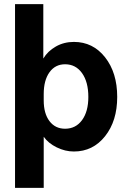

<svg xmlns="http://www.w3.org/2000/svg" viewBox="-20 -728 625 935"><path d="M190.9 -708V-442.9Q212.4 -479 252 -501.5Q291.5 -523.9 339.8 -523.9Q432.6 -523.9 491.7 -449Q550.8 -374 550.8 -255.9Q550.8 -139.2 491.7 -64.7Q432.6 9.8 339.8 9.8Q297.4 9.8 256.3 -10.3Q215.3 -30.3 192.9 -62V187H53.2V-708ZM192.9 -270V-238.8Q192.9 -175.3 220.9 -138.2Q249 -101.1 296.9 -101.1Q348.6 -101.1 379.4 -142.8Q410.2 -184.6 410.2 -255.9Q410.2 -329.1 379.4 -372.1Q348.6 -415 296.9 -415Q249 -415 220.9 -376Q192.9 -336.9 192.9 -270Z"/></svg>

Font: LT Superior
Style: Bold
Weight: 400
Designer: Daniel Lyons
Foundry: LyonsType
Version: Version 1.000